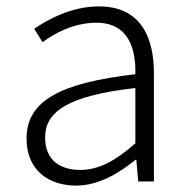

<svg xmlns="http://www.w3.org/2000/svg" viewBox="-20 -567 587 600"><path d="M218 13C286 13 350 -24 404 -68H406L412 0H461V-338C461 -456 416 -547 289 -547C202 -547 128 -505 87 -477L113 -435C150 -463 211 -496 281 -496C382 -496 405 -414 403 -335C168 -308 63 -252 63 -134C63 -35 132 13 218 13ZM230 -36C171 -36 121 -64 121 -137C121 -219 193 -268 403 -292V-119C340 -64 289 -36 230 -36Z"/></svg>

Font: Genne Gothic Light
Style: Regular
Weight: 300
Designer: Ryoko NISHIZUKA (kana & ideographs); Paul D. Hunt (Latin, Greek & Cyrillic); Wenlong ZHANG (bopomofo); Sandoll Communica
Foundry: Adobe Systems Incorporated
Version: Version 1.004;PS 1.004;hotconv 16.6.51;makeotf.lib2.5.65220